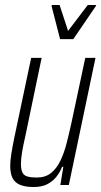

<svg xmlns="http://www.w3.org/2000/svg" viewBox="-20 -742 406 770"><path d="M115 8Q82 8 61 -0.5Q40 -9 30.5 -27.5Q21 -46 21 -77Q21 -97 25.5 -125.5Q30 -154 37 -188L105 -510H147L82 -198Q73 -159 68.5 -131.5Q64 -104 64 -84Q64 -62 70 -50Q76 -38 90.5 -34Q105 -30 127 -30Q162 -30 184.5 -48Q207 -66 222 -97Q237 -128 247 -167Q257 -206 266 -247L322 -510H363L256 0H222L234 -73H229Q221 -52 206.5 -33.5Q192 -15 170 -3.5Q148 8 115 8ZM221 -585 187 -717 188 -722H219L253 -618L332 -722H366L364 -717L274 -585Z"/></svg>

Font: Saira ExtraCondensed ExtraLight
Style: Italic
Weight: 250
Width: 2
Italic angle: -12°
Designer: Hector Gatti with collaboration of the Omnibus-Type team
Foundry: Omnibus-Type
Version: Version 1.101